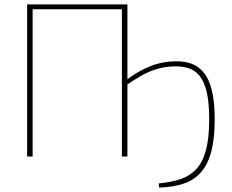

<svg xmlns="http://www.w3.org/2000/svg" viewBox="-20 -710 1053 871"><path d="M702 141 700 122Q755 117 797.5 103Q840 89 869.5 58Q899 27 914 -28Q929 -83 929 -168Q929 -244 918 -291.5Q907 -339 886.5 -364.5Q866 -390 838.5 -399.5Q811 -409 779 -409Q732 -409 693.5 -397.5Q655 -386 620 -366Q585 -346 546 -319V-342Q608 -389 663.5 -410.5Q719 -432 782 -432Q819 -432 850 -420.5Q881 -409 904.5 -380.5Q928 -352 941 -300.5Q954 -249 954 -169Q954 -83 939 -24.5Q924 34 893 70Q862 106 814.5 122.5Q767 139 702 141ZM103 0V-690H128V0ZM533 0V-690H558V0ZM120 -668V-690H544V-668Z"/></svg>

Font: Exo 2 Thin
Style: Regular
Weight: 250
Designer: Natanael Gama
Foundry: Natanael Gama
Version: Version 2.010